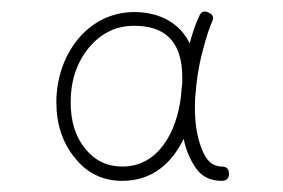

<svg xmlns="http://www.w3.org/2000/svg" viewBox="-20 -746 502 341"><path d="M197.3 -424.8C252 -424.8 286.1 -458 306.2 -499.5C310.1 -480 317.4 -462.9 327.6 -447.8C337.9 -432.6 353.5 -424.8 374 -424.8C382.3 -424.8 386.7 -429.2 386.7 -437.5C386.7 -445.8 382.3 -450.2 374 -450.2C357.9 -450.2 346.2 -460.4 338.4 -481.4C330.1 -502 326.2 -525.9 326.2 -553.7C326.2 -560.1 326.2 -566.9 326.7 -573.7C327.6 -580.6 328.1 -587.4 328.6 -594.2C331.1 -617.7 335.4 -639.6 341.3 -660.6C346.7 -681.6 352.1 -696.8 356.4 -707C360.4 -714.4 358.4 -720.2 350.6 -723.6C343.3 -727.5 337.4 -725.6 334 -717.8C328.1 -705.6 322.3 -689.5 316.9 -668.9C298.8 -706.5 261.7 -724.6 218.3 -724.6C136.7 -724.6 80.1 -649.9 80.1 -564.5C80.1 -525.9 90.8 -492.7 112.8 -465.8C134.3 -438.5 162.6 -424.8 197.3 -424.8ZM197.3 -450.2C170.9 -450.2 148.9 -460.4 131.8 -481.4C114.3 -502.4 105.5 -529.8 105.5 -564.5C105.5 -602.5 116.2 -634.8 137.7 -661.1C159.2 -687 186 -700.2 218.3 -700.2C269.5 -700.2 303.7 -675.8 303.7 -608.9V-598.6C302.7 -590.3 301.8 -582 301.3 -573.7C293.5 -511.2 261.2 -450.2 197.3 -450.2Z"/></svg>

Font: Mikhak ExtraLight
Style: Regular
Weight: 200
Designer: Amin Abedi
Version: Version 3.2